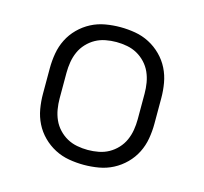

<svg xmlns="http://www.w3.org/2000/svg" viewBox="-84 -621 767 722"><g transform="rotate(15 300.0 -260.0)"><path d="M300 8Q271 8 242 3Q213 -2 187 -15.5Q161 -29 140 -50Q119 -71 106 -97Q93 -123 88 -152Q83 -181 83 -210V-310Q83 -339 88 -368Q93 -397 106 -423Q119 -449 140 -470Q161 -491 187 -504.5Q213 -518 242 -523Q271 -528 300 -528Q329 -528 358 -523Q387 -518 413 -504.5Q439 -491 460 -470Q481 -449 494 -423Q507 -397 512 -368Q517 -339 517 -310V-210Q517 -181 512 -152Q507 -123 494 -97Q481 -71 460 -50Q439 -29 413 -15.5Q387 -2 358 3Q329 8 300 8ZM300 -50Q321 -50 342 -54Q363 -58 381 -68Q399 -78 413.5 -93.5Q428 -109 436.5 -128Q445 -147 448.5 -168Q452 -189 452 -210V-310Q452 -331 448.5 -352Q445 -373 436.5 -392Q428 -411 413.5 -426.5Q399 -442 381 -452Q363 -462 342 -466Q321 -470 300 -470Q279 -470 258 -466Q237 -462 219 -452Q201 -442 186.5 -426.5Q172 -411 163.5 -392Q155 -373 151.5 -352Q148 -331 148 -310V-210Q148 -189 151.5 -168Q155 -147 163.5 -128Q172 -109 186.5 -93.5Q201 -78 219 -68Q237 -58 258 -54Q279 -50 300 -50Z"/></g></svg>

Font: Iosevka Aile Custom Light
Style: Regular
Weight: 300
Designer: Belleve Invis
Foundry: Belleve Invis
Version: Version 17.0.2; ttfautohint (v1.8.3)